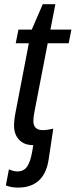

<svg xmlns="http://www.w3.org/2000/svg" viewBox="-20 -666 352 894"><path d="M63.5 207.5Q31.7 207.5 7.3 197.3L21.5 122.6Q44.4 132.3 60.1 132.3Q90.8 132.3 106.2 109.9Q121.6 87.4 129.9 39.6L134.8 9.8H134.3Q92.8 9.8 69.1 -15.1Q45.4 -40 45.4 -81.1Q45.4 -107.9 52.7 -144.5L114.3 -464.4H53.2L65.9 -528.3H127.9L179.2 -646.5H237.8L214.8 -528.3H312.5L299.8 -464.4H202.1L141.1 -149.4Q135.3 -120.1 135.3 -103Q135.3 -60.1 179.2 -60.1Q199.7 -60.1 228 -66.9L206.5 76.7Q186.5 207.5 63.5 207.5Z"/></svg>

Font: Liberation Sans
Style: Italic
Weight: 400
Italic angle: -12°
Designer: Steve Matteson
Foundry: Ascender Corporation
Version: Version 2.1.5